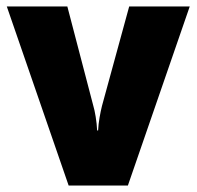

<svg xmlns="http://www.w3.org/2000/svg" viewBox="-20 -573 607 593"><path d="M192 0 1 -553H188L268 -247Q272 -234 275.5 -212.5Q279 -191 280 -170H283Q284 -190 287.5 -210Q291 -230 295 -246L379 -553H566L375 0Z"/></svg>

Font: Noto Sans Gurmukhi SemiCondensed Black
Style: Regular
Weight: 900
Width: 4
Designer: Jelle Bosma - Monotype Design Team
Foundry: Monotype Imaging Inc.
Version: Version 2.004; ttfautohint (v1.8.4.7-5d5b)